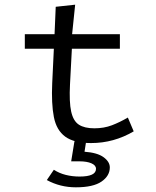

<svg xmlns="http://www.w3.org/2000/svg" viewBox="-20 -603 665 820"><path d="M369 8Q296 8 258.5 -19.5Q221 -47 210 -103.5Q199 -160 203 -248L210 -395H86V-457H213L218 -574L301 -583L288 -457H492V-395H287L279 -243Q275 -167 284 -126.5Q293 -86 317 -70.5Q341 -55 383 -55Q424 -55 458 -68Q492 -81 526 -101L551 -42Q466 8 369 8ZM304 197Q237 197 180 166L210 122Q233 137 261 144Q289 151 320 151Q390 151 390 118Q390 103 370.5 94.5Q351 86 319 86H284L298 0H348L341 45Q396 49 422.5 68.5Q449 88 449 112Q449 148 413.5 172.5Q378 197 304 197Z"/></svg>

Font: Inconsolata Expanded
Style: Regular
Weight: 400
Width: 7
Monospace: yes
Designer: Raph Levien, Cyreal, Brenton Simpson
Foundry: Raph Levien, Cyreal, Google
Version: Version 3.100; ttfautohint (v1.8.4.7-5d5b)